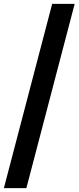

<svg xmlns="http://www.w3.org/2000/svg" viewBox="-25 -760 405 990"><path d="M-5 210 244 -740H360L111 210Z"/></svg>

Font: Georama Condensed
Style: Bold
Weight: 700
Width: 3
Designer: Jean-Baptiste Levee
Foundry: Production Type
Version: Version 1.000